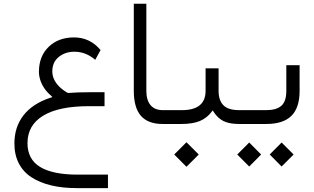

<svg xmlns="http://www.w3.org/2000/svg" viewBox="-20 -656 1663 1016"><path d="M56.2 103.5Q56.2 16.6 104 -45.4Q151.9 -107.4 246.1 -138.7L257.3 -142.1L249 -150.9L248 -151.9H247.6Q227.1 -169.9 213.4 -190.7Q199.7 -211.4 192.9 -233.2Q186 -254.9 186 -277.3Q186.5 -358.9 237.8 -408.4Q289.1 -458 371.6 -458Q456.1 -458 512.2 -391.1L483.9 -339.4Q434.6 -382.3 373.5 -382.3Q325.2 -382.3 291 -354.7Q256.8 -327.1 256.8 -278.3Q256.8 -256.8 265.9 -236.6Q274.9 -216.3 293.2 -198Q311.5 -179.7 337.4 -165L338.9 -164.1H340.8H341.3H341.8Q389.2 -168 458.5 -168H533.2V-94.2H450.7Q291.5 -94.2 208.5 -43.9Q125.5 6.3 125.5 101.6Q125.5 187 192.4 227.5Q259.3 268.1 391.6 268.1H551.3V339.4H385.7Q310.5 339.4 250.5 325Q190.4 310.5 146.7 282.2Q103 253.9 79.6 208.5Q56.2 163.1 56.2 103.5Z M861.8 0H839.8Q763.2 0 725.6 -43.2Q688 -86.4 688 -175.8V-636.2H754.4V-175.3Q754.4 -126 776.6 -99.6Q798.8 -73.2 841.3 -73.2H861.8Q868.2 -73.2 871.3 -64.2Q874.5 -55.2 874.5 -40V-34.7Q874.5 0 861.8 0Z M1254.9 0H1245.6Q1224.6 0 1207.3 -2.4Q1189.9 -4.9 1176 -9.8Q1162.1 -14.6 1150.4 -22.5Q1138.7 -30.3 1129.2 -40.3Q1119.6 -50.3 1111.3 -63L1105.5 -71.8L1099.1 -63.5Q1074.2 -30.8 1036.9 -15.4Q999.5 0 940.4 0H857.4Q844.7 0 844.7 -34.7V-40Q844.7 -50.3 846.2 -57.6Q847.7 -64.9 850.6 -69.1Q853.5 -73.2 857.4 -73.2H942.9Q1067.9 -73.2 1067.9 -175.8V-294.4H1136.7V-175.8Q1136.7 -124.5 1162.4 -98.9Q1188 -73.2 1245.1 -73.2H1255.4Q1261.2 -73.2 1264.6 -64.2Q1268.1 -55.2 1268.1 -40V-34.7Q1268.1 -19 1264.6 -9.5Q1261.2 0 1254.9 0ZM901.9 161.6 966.8 96.7 1031.7 161.6 966.8 226.6Z M1407.2 161.6 1470.2 98.1 1533.7 161.6 1470.2 225.1ZM1235.4 161.6 1298.8 98.1 1361.8 161.6 1298.8 225.1ZM1251.5 -73.2H1389.2Q1442.9 -73.2 1469 -96.4Q1495.1 -119.6 1495.1 -174.8V-311H1565.4V-174.3Q1565.4 -85.9 1522 -43Q1478.5 0 1389.6 0H1251.5Q1238.8 0 1238.8 -34.7V-40Q1238.8 -50.3 1240.2 -57.6Q1241.7 -64.9 1244.6 -69.1Q1247.6 -73.2 1251.5 -73.2Z"/></svg>

Font: Shabnam Light FD
Style: Light-FD
Weight: 300
Foundry: DejaVu fonts team - Redesigned by Saber Rastikerdar - Based on Vazir font
Version: Version 5.0.0